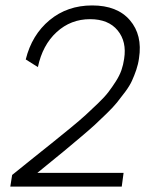

<svg xmlns="http://www.w3.org/2000/svg" viewBox="-20 -690 546 710"><path d="M24.9 -43Q59.1 -70.8 105.2 -107.7Q151.4 -144.5 178.7 -166.5Q206.1 -188.5 241.5 -217.5Q276.9 -246.6 297.4 -265.4Q317.9 -284.2 342.5 -307.9Q367.2 -331.5 381.1 -349.9Q395 -368.2 408.4 -389.2Q421.9 -410.2 429 -430.4Q436 -450.7 439 -472.2Q449.2 -536.1 415 -577.6Q380.9 -619.1 313 -619.1Q241.7 -619.1 189.5 -571.3Q137.2 -523.4 120.1 -441.9L75.2 -470.2Q97.7 -561 163.3 -615.5Q229 -669.9 320.8 -669.9Q413.6 -669.9 460.4 -615.2Q507.3 -560.5 494.1 -475.1Q491.2 -453.1 483.9 -431.6Q476.6 -410.2 468 -391.4Q459.5 -372.6 442.9 -350.3Q426.3 -328.1 412.6 -311Q398.9 -293.9 373 -268.8Q347.2 -243.7 328.9 -226.8Q310.5 -210 275.1 -180.2Q239.7 -150.4 216.8 -131.3Q193.8 -112.3 149.9 -76.7Q128.9 -59.6 118.2 -50.8H183.1H437L430.2 0H18.1Z"/></svg>

Font: Human Sans Light
Style: Italic
Weight: 300
Italic angle: -8°
Designer: Tim Radville
Foundry: Continuum
Version: Version 1.000;FEAKit 1.0